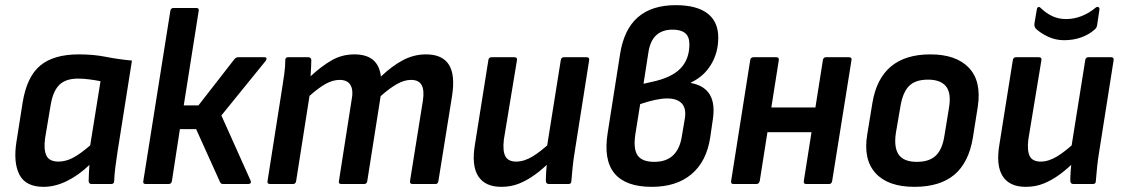

<svg xmlns="http://www.w3.org/2000/svg" viewBox="-20 -714 4354 745"><path d="M149 11Q80 11 55.5 -36Q31 -83 44 -165L68 -317Q84 -416 136 -459.5Q188 -503 286 -503Q343 -503 390.5 -493.5Q438 -484 492 -479L436 -125Q431 -93 427.5 -65Q424 -37 423 -11Q423 0 411 0H335Q325 0 324 -11Q324 -25 325 -41.5Q326 -58 327 -74Q284 -33 238.5 -11Q193 11 149 11ZM207 -87Q235 -87 263.5 -102Q292 -117 330 -150L370 -399Q349 -403 326.5 -406Q304 -409 283 -409Q235 -409 210.5 -385Q186 -361 177 -309L155 -178Q149 -134 160 -110.5Q171 -87 207 -87Z M1006 -492Q1013 -492 1014 -488Q1015 -484 1011 -478L839 -266L952 -14Q955 -8 952.5 -4Q950 0 944 0H846Q837 0 834 -7L741 -213H678L647 -11Q645 0 634 0H545Q534 0 536 -11L641 -672Q643 -683 653 -683H742Q753 -683 751 -672L693 -305H750L890 -485Q896 -492 905 -492Z M1028 0Q1016 0 1018 -11L1074 -367Q1079 -397 1083 -426.5Q1087 -456 1087 -481Q1087 -492 1098 -492H1176Q1187 -492 1188 -481Q1188 -467 1187 -451.5Q1186 -436 1185 -418Q1227 -457 1267 -480Q1307 -503 1355 -503Q1402 -503 1427.5 -481.5Q1453 -460 1458 -417Q1501 -458 1543.5 -480.5Q1586 -503 1633 -503Q1696 -503 1721.5 -463.5Q1747 -424 1734 -341L1681 -11Q1679 0 1670 0H1581Q1569 0 1571 -12L1621 -324Q1627 -364 1616 -384Q1605 -404 1575 -404Q1549 -404 1520.5 -388Q1492 -372 1457 -341L1405 -11Q1403 0 1393 0H1304Q1293 0 1295 -11L1344 -324Q1352 -364 1340 -384Q1328 -404 1298 -404Q1272 -404 1244.5 -389Q1217 -374 1181 -342L1129 -11Q1127 0 1117 0Z M1925 11Q1862 11 1835.5 -30.5Q1809 -72 1823 -154L1875 -481Q1877 -492 1887 -492H1975Q1988 -492 1986 -481L1935 -172Q1930 -128 1941 -107.5Q1952 -87 1983 -87Q2014 -87 2047.5 -107.5Q2081 -128 2122 -167L2117 -89Q2088 -60 2057.5 -37.5Q2027 -15 1995 -2Q1963 11 1925 11ZM2110 0Q2099 0 2098 -11Q2098 -30 2099.5 -51Q2101 -72 2104 -92L2101 -136L2156 -481Q2158 -492 2168 -492H2256Q2268 -492 2266 -480L2210 -125Q2205 -95 2202 -66Q2199 -37 2197 -11Q2197 0 2186 0Z M2509 11Q2408 11 2364.5 -41Q2321 -93 2338 -199L2386 -504Q2401 -600 2455 -647Q2509 -694 2602 -694Q2683 -694 2725 -662Q2767 -630 2767 -568Q2767 -510 2739 -463.5Q2711 -417 2661 -394V-392Q2714 -382 2735 -345.5Q2756 -309 2745 -244L2736 -182Q2722 -88 2663.5 -38.5Q2605 11 2509 11ZM2519 -86Q2611 -86 2626 -187L2637 -252Q2644 -292 2626 -312Q2608 -332 2569 -332Q2549 -332 2522.5 -326.5Q2496 -321 2464 -310L2445 -191Q2437 -135 2454.5 -110.5Q2472 -86 2519 -86ZM2477 -389 2508 -396Q2585 -412 2620 -448Q2655 -484 2655 -542Q2655 -572 2638.5 -585.5Q2622 -599 2590 -599Q2550 -599 2526.5 -577.5Q2503 -556 2496 -511Z M3108 0Q3097 0 3099 -12L3173 -481Q3175 -492 3185 -492H3274Q3286 -492 3284 -481L3209 -12Q3207 0 3197 0ZM2826 0Q2815 0 2817 -12L2891 -481Q2893 -492 2904 -492H2992Q3003 -492 3002 -481L2928 -12Q2925 0 2915 0ZM2944 -201 2959 -297H3164L3149 -201Z M3528 11Q3426 11 3377.5 -42Q3329 -95 3345 -192L3365 -314Q3396 -503 3590 -503Q3690 -503 3739.5 -451Q3789 -399 3774 -300L3755 -180Q3739 -83 3683 -36Q3627 11 3528 11ZM3538 -86Q3586 -86 3611.5 -110.5Q3637 -135 3645 -190L3662 -294Q3672 -352 3651 -378.5Q3630 -405 3581 -405Q3532 -405 3507.5 -380.5Q3483 -356 3474 -302L3456 -197Q3448 -141 3467.5 -113.5Q3487 -86 3538 -86Z M3960 11Q3897 11 3870.5 -30.5Q3844 -72 3858 -154L3910 -481Q3912 -492 3922 -492H4010Q4023 -492 4021 -481L3970 -172Q3965 -128 3976 -107.5Q3987 -87 4018 -87Q4049 -87 4082.5 -107.5Q4116 -128 4157 -167L4152 -89Q4123 -60 4092.5 -37.5Q4062 -15 4030 -2Q3998 11 3960 11ZM4145 0Q4134 0 4133 -11Q4133 -30 4134.5 -51Q4136 -72 4139 -92L4136 -136L4191 -481Q4193 -492 4203 -492H4291Q4303 -492 4301 -480L4245 -125Q4240 -95 4237 -66Q4234 -37 4232 -11Q4232 0 4221 0ZM4109 -558Q4076 -558 4047 -571.5Q4018 -585 3999 -603Q3996 -607 3994.5 -611.5Q3993 -616 3994 -624L4003 -677Q4004 -685 4009 -686.5Q4014 -688 4018 -683Q4040 -662 4064 -651Q4088 -640 4117 -640Q4147 -640 4176.5 -651.5Q4206 -663 4231 -684Q4237 -689 4242 -686.5Q4247 -684 4246 -677L4237 -616Q4236 -611 4234 -607Q4232 -603 4227 -599Q4206 -580 4175.5 -569Q4145 -558 4109 -558Z"/></svg>

Font: Sofia Sans Semi Condensed
Style: Bold Italic
Weight: 700
Italic angle: -9°
Version: Version 4.100